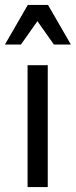

<svg xmlns="http://www.w3.org/2000/svg" viewBox="-24 -760 308 780"><path d="M170 0H88V-495H170ZM195 -579 128 -674 61 -579H-4L89 -740H171L264 -579Z"/></svg>

Font: Inria Sans
Style: Regular
Weight: 400
Designer: Black Foundry Team
Foundry: Black Foundry
Version: Version 1.2; ttfautohint (v1.8.3)